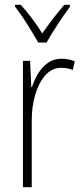

<svg xmlns="http://www.w3.org/2000/svg" viewBox="-20 -784 344 804"><path d="M238 -538Q252 -538 266 -535.5Q280 -533 293 -527L285 -491Q275 -495 263 -497.5Q251 -500 237 -500Q197 -500 169.5 -468.5Q142 -437 127.5 -387.5Q113 -338 113 -283V0H76V-529H106L111 -420H114Q123 -448 139 -475Q155 -502 179.5 -520Q204 -538 238 -538ZM140 -606Q127 -629 110 -657Q93 -685 75 -711.5Q57 -738 43 -756V-764H67Q89 -740 113.5 -707.5Q138 -675 157 -644Q179 -676 201 -704.5Q223 -733 249 -764H273V-756Q250 -725 222 -682.5Q194 -640 175 -606Z"/></svg>

Font: Noto Sans Kannada Condensed ExtraLight
Style: Regular
Weight: 200
Width: 3
Designer: Jelle Bosma - Monotype Design Team
Foundry: Monotype Imaging Inc.
Version: Version 2.005; ttfautohint (v1.8.4.7-5d5b)